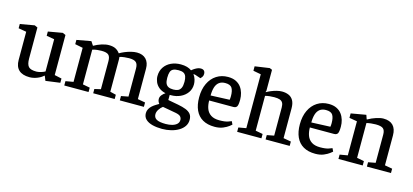

<svg xmlns="http://www.w3.org/2000/svg" viewBox="-68 -1225 4126 1917"><g transform="rotate(15 1994.5 -266.5)"><path d="M237 10Q164 10 126.5 -25Q89 -60 89 -129V-420L7 -434V-478L155 -504L186 -490V-170Q186 -110 207.5 -86Q229 -62 289 -62Q309 -62 334.5 -69.5Q360 -77 378 -87V-420L297 -434V-478L445 -504L476 -490V-76L550 -60V-16L401 4L382 -44L377 -43Q353 -20 314 -5Q275 10 237 10Z M595 0V-45L675 -59V-411L594 -427V-471L742 -498L769 -457Q805 -478 846.5 -491.5Q888 -505 922 -505Q966 -505 993 -490.5Q1020 -476 1037 -451Q1056 -463 1086.5 -476Q1117 -489 1150.5 -497.5Q1184 -506 1212 -506Q1273 -506 1306.5 -471Q1340 -436 1340 -373V-59L1418 -45V0H1169V-45L1243 -59V-349Q1243 -394 1222.5 -412.5Q1202 -431 1150 -431Q1131 -431 1102.5 -428Q1074 -425 1053 -418Q1054 -412 1054.5 -403.5Q1055 -395 1055 -388V-59L1116 -44V0H894V-44L958 -59V-349Q958 -395 938 -413Q918 -431 866 -431Q849 -431 823 -428.5Q797 -426 772 -418V-59L846 -45V0Z M1649 166Q1595 166 1550.5 155Q1506 144 1479.5 119.5Q1453 95 1453 55Q1453 31 1464 11.5Q1475 -8 1492 -23Q1509 -38 1527.5 -49Q1546 -60 1559 -68Q1552 -76 1546.5 -88.5Q1541 -101 1541 -115Q1541 -138 1557 -157Q1573 -176 1591 -187Q1548 -197 1521 -219.5Q1494 -242 1481.5 -272Q1469 -302 1469 -332Q1469 -385 1495 -424Q1521 -463 1565.5 -484Q1610 -505 1666 -505Q1702 -505 1730 -497Q1758 -489 1778 -474Q1782 -478 1796.5 -488.5Q1811 -499 1830 -508Q1849 -517 1868 -517Q1891 -517 1902.5 -505.5Q1914 -494 1914 -472Q1914 -453 1904.5 -440Q1895 -427 1889 -422L1856 -433Q1843 -438 1833.5 -441Q1824 -444 1811 -444Q1828 -421 1835.5 -395Q1843 -369 1843 -346Q1843 -297 1816.5 -260Q1790 -223 1746 -202.5Q1702 -182 1649 -182H1636V-129L1744 -109Q1791 -100 1824 -87Q1857 -74 1875 -52Q1893 -30 1893 8Q1893 45 1873.5 74Q1854 103 1820 123.5Q1786 144 1742 155Q1698 166 1649 166ZM1672 109Q1707 109 1737 101Q1767 93 1785.5 76Q1804 59 1804 33Q1804 14 1792 -1Q1780 -16 1741 -24L1602 -49Q1581 -34 1564.5 -9Q1548 16 1548 41Q1548 76 1577 92.5Q1606 109 1672 109ZM1656 -243Q1686 -243 1705 -252Q1724 -261 1734.5 -283Q1745 -305 1745 -346Q1745 -379 1737 -401Q1729 -423 1710.5 -433Q1692 -443 1659 -443Q1624 -443 1604 -433.5Q1584 -424 1576 -401.5Q1568 -379 1568 -340Q1568 -304 1577 -283Q1586 -262 1605.5 -252.5Q1625 -243 1656 -243Z M2150 10Q2076 10 2026 -19Q1976 -48 1951 -103Q1926 -158 1926 -235Q1926 -318 1955 -379Q1984 -440 2035.5 -473Q2087 -506 2154 -506Q2202 -506 2235.5 -489.5Q2269 -473 2289 -446Q2309 -419 2318.5 -386Q2328 -353 2328 -318Q2328 -264 2317.5 -247Q2307 -230 2280 -230H2031Q2031 -183 2045 -145.5Q2059 -108 2092 -86.5Q2125 -65 2180 -65Q2237 -65 2268 -76Q2299 -87 2303 -89L2318 -57Q2315 -54 2294 -37.5Q2273 -21 2236.5 -5.5Q2200 10 2150 10ZM2032 -282 2227 -290Q2230 -308 2230 -328Q2230 -383 2212.5 -411.5Q2195 -440 2142 -440Q2103 -440 2078.5 -421Q2054 -402 2043 -366.5Q2032 -331 2032 -282Z M2382 0V-45L2461 -59V-616L2381 -631V-677L2532 -699L2558 -688V-469L2554 -462L2555 -456Q2575 -468 2601.5 -479Q2628 -490 2657 -497.5Q2686 -505 2712 -505Q2750 -505 2780.5 -492Q2811 -479 2828.5 -448.5Q2846 -418 2846 -366V-59L2925 -45V0H2676V-45L2749 -59V-349Q2749 -380 2739.5 -397.5Q2730 -415 2709 -422.5Q2688 -430 2652 -430Q2632 -430 2605.5 -427.5Q2579 -425 2558 -419V-59L2633 -45V0Z M3191 10Q3117 10 3067 -19Q3017 -48 2992 -103Q2967 -158 2967 -235Q2967 -318 2996 -379Q3025 -440 3076.5 -473Q3128 -506 3195 -506Q3243 -506 3276.5 -489.5Q3310 -473 3330 -446Q3350 -419 3359.5 -386Q3369 -353 3369 -318Q3369 -264 3358.5 -247Q3348 -230 3321 -230H3072Q3072 -183 3086 -145.5Q3100 -108 3133 -86.5Q3166 -65 3221 -65Q3278 -65 3309 -76Q3340 -87 3344 -89L3359 -57Q3356 -54 3335 -37.5Q3314 -21 3277.5 -5.5Q3241 10 3191 10ZM3073 -282 3268 -290Q3271 -308 3271 -328Q3271 -383 3253.5 -411.5Q3236 -440 3183 -440Q3144 -440 3119.5 -421Q3095 -402 3084 -366.5Q3073 -331 3073 -282Z M3429 0V-45L3510 -59V-411L3429 -425V-471L3584 -498L3599 -455H3603Q3643 -478 3686.5 -492Q3730 -506 3760 -506Q3826 -506 3860 -470.5Q3894 -435 3894 -367V-59L3972 -45V0H3723V-45L3798 -59V-350Q3798 -395 3777 -412.5Q3756 -430 3700 -430Q3677 -430 3651 -427Q3625 -424 3606 -419V-59L3680 -45V0Z"/></g></svg>

Font: Faustina Medium
Style: Regular
Weight: 500
Designer: Alfonso Garcia
Foundry: http://www.omnibus-type.com
Version: Version 1.200